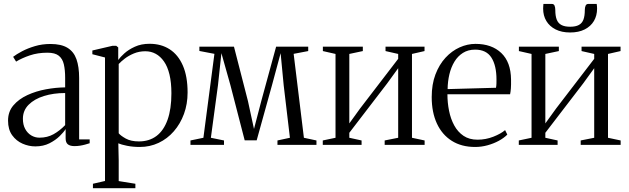

<svg xmlns="http://www.w3.org/2000/svg" viewBox="-20 -756 3280 1002"><path d="M164.5 8Q130.5 8 97.8 -6.2Q65 -20.5 43.5 -50.2Q22 -80 22 -126.5Q22 -173.5 50 -206.2Q78 -239 123 -259.8Q168 -280.5 220 -290Q272 -299.5 320 -300V-349.5Q320 -391 313.2 -420.2Q306.5 -449.5 286.8 -465.2Q267 -481 227.5 -481Q177 -481 135.8 -467Q94.5 -453 64 -434.5L48.5 -459.5Q66 -473 95.2 -488.5Q124.5 -504 162.2 -515.2Q200 -526.5 243 -526.5Q299.5 -526.5 332.2 -506.5Q365 -486.5 379 -447Q393 -407.5 393 -349V-28.5H448V-8.5Q437 -5 424.5 -1.5Q412 2 398 4.2Q384 6.5 368.5 6.5Q346.5 6.5 334.5 -2.5Q322.5 -11.5 322.5 -34.5V-82.5Q313.5 -67.5 291.8 -46Q270 -24.5 238 -8.2Q206 8 164.5 8ZM186 -37.5Q227 -37.5 259.2 -55.5Q291.5 -73.5 320 -103V-270.5Q259.5 -270.5 209.5 -255Q159.5 -239.5 129.5 -209.5Q99.5 -179.5 99.5 -136Q99.5 -105 111.5 -83Q123.5 -61 143.2 -49.2Q163 -37.5 186 -37.5Z M465 226V203L528 188.5V-456L462 -473V-492.5L567 -517H586.5L597 -508.5V-443Q607 -457.5 628.8 -477.2Q650.5 -497 683.8 -512.2Q717 -527.5 760.5 -527.5Q821 -527.5 865.5 -498.8Q910 -470 934.5 -413.5Q959 -357 959 -273.5Q959 -213 940 -161.2Q921 -109.5 887.2 -70.8Q853.5 -32 808 -10.5Q762.5 11 709.5 11Q673.5 11 642.8 4.8Q612 -1.5 597.5 -8L599.5 80.5V189L686.5 203V226ZM705 -18Q759 -18 796.8 -46.5Q834.5 -75 854.5 -131Q874.5 -187 874.5 -269Q874.5 -325.5 864.5 -367Q854.5 -408.5 835.8 -435.2Q817 -462 792.5 -475.2Q768 -488.5 738.5 -488.5Q706 -488.5 678.5 -477Q651 -465.5 631 -450Q611 -434.5 599.5 -422V-60.5Q609.5 -48 636.2 -33Q663 -18 705 -18Z M974 0V-23L1041.5 -37L1099 -475L1020.5 -490V-512.5H1201L1274 -228.5L1305.5 -83L1343.5 -228.5L1421 -512.5H1588.5V-489.5L1512.5 -475L1566 -37L1631.5 -23V0H1428V-23L1493 -37L1460.5 -311L1444.5 -478.5L1399.5 -311.5L1319.5 -23.5H1257L1182.5 -311.5L1135.5 -478.5L1117.5 -311L1080.5 -37L1149 -23V0Z M1664.5 0V-23L1731 -37V-474.5L1665 -489.5V-512.5H1873.5V-489.5L1803 -474.5V-112L1859 -189.5L2058 -449V-474.5L1992 -489.5V-512.5H2195.5V-489.5L2130 -474.5V-37L2196 -23V0H1987.5V-23L2058 -37V-400L2000 -320L1803 -63V-37L1867 -23V0Z M2459.5 11Q2388.5 11 2337.8 -21Q2287 -53 2260 -111.5Q2233 -170 2233 -249.5Q2233 -316 2252.5 -367.5Q2272 -419 2305 -454.8Q2338 -490.5 2378.8 -508.8Q2419.5 -527 2461.5 -527Q2546 -527 2596 -479.5Q2646 -432 2647 -341Q2647.5 -312 2646.2 -294.8Q2645 -277.5 2642 -264H2315Q2315 -220 2323.5 -177.8Q2332 -135.5 2350.5 -101.5Q2369 -67.5 2399 -47.2Q2429 -27 2472 -27Q2515 -27 2554.5 -42.5Q2594 -58 2616 -77L2627.5 -53.5Q2609.5 -35.5 2582.8 -21Q2556 -6.5 2524.2 2.2Q2492.5 11 2459.5 11ZM2316 -291 2568.5 -298Q2570.5 -309 2570.8 -320Q2571 -331 2571 -341Q2571 -414 2544.5 -455.5Q2518 -497 2459.5 -497Q2423 -497 2396 -480Q2369 -463 2351.5 -434Q2334 -405 2325.2 -368Q2316.5 -331 2316 -291Z M2687.5 0V-23L2754 -37V-474.5L2688 -489.5V-512.5H2896.5V-489.5L2826 -474.5V-112L2882 -189.5L3081 -449V-474.5L3015 -489.5V-512.5H3218.5V-489.5L3153 -474.5V-37L3219 -23V0H3010.5V-23L3081 -37V-400L3023 -320L2826 -63V-37L2890 -23V0ZM2860 -735.5Q2870.5 -735.5 2874.2 -726.2Q2878 -717 2878 -703Q2878 -673.5 2885.2 -654.2Q2892.5 -635 2909.5 -625.8Q2926.5 -616.5 2955.5 -616.5Q2984.5 -616.5 3001.2 -625.8Q3018 -635 3025 -654.2Q3032 -673.5 3032 -703Q3032 -717 3036 -726.2Q3040 -735.5 3050.5 -735.5H3094Q3095 -729.5 3095.5 -723.2Q3096 -717 3096 -711Q3096 -674.5 3079.5 -646.5Q3063 -618.5 3031.5 -602.5Q3000 -586.5 2955.5 -586.5Q2911 -586.5 2879.5 -602.5Q2848 -618.5 2831.2 -646.5Q2814.5 -674.5 2814.5 -711Q2814.5 -717 2815 -723.2Q2815.5 -729.5 2816 -735.5Z"/></svg>

Font: Merriweather 120pt Light
Style: Regular
Weight: 300
Version: Version 2.100